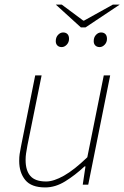

<svg xmlns="http://www.w3.org/2000/svg" viewBox="-20 -808 544 840"><path d="M178 12Q117 12 90.5 -20.5Q64 -53 64 -104Q64 -122 66 -134.5Q68 -147 72 -168L134 -478H162L100 -172Q96 -150 94 -136.5Q92 -123 92 -108Q92 -62 113 -38Q134 -14 182 -14Q215 -14 260 -39.5Q305 -65 362 -120L434 -478H462L366 0H342L354 -80H350Q308 -41 265 -14.5Q222 12 178 12ZM250 -602Q238 -602 231 -609Q224 -616 224 -628Q224 -645 234 -655.5Q244 -666 256 -666Q268 -666 275 -659Q282 -652 282 -638Q282 -623 272 -612.5Q262 -602 250 -602ZM416 -602Q404 -602 397 -609Q390 -616 390 -628Q390 -645 400 -655.5Q410 -666 422 -666Q434 -666 441 -659Q448 -652 448 -638Q448 -623 438 -612.5Q428 -602 416 -602ZM334 -688 224 -788H250L344 -718H348L474 -788H504L354 -688Z"/></svg>

Font: Source Sans 3
Style: Italic
Weight: 200
Italic angle: -11°
Designer: Paul D. Hunt
Foundry: Adobe
Version: Version 3.046;hotconv 1.0.118;makeotfexe 2.5.65603